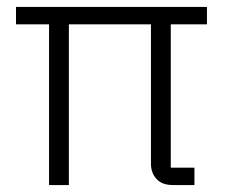

<svg xmlns="http://www.w3.org/2000/svg" viewBox="-20 -532 650 552"><path d="M471 -462V-50H539V0H477Q446 0 430 -17.5Q414 -35 414 -61V-462H178V0H121V-462H26V-512H575V-462Z"/></svg>

Font: IBM Plex Sans Light
Style: Regular
Weight: 300
Designer: Mike Abbink, Paul van der Laan, Pieter van Rosmalen
Foundry: Bold Monday
Version: Version 3.201